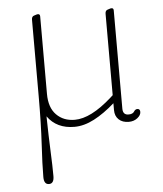

<svg xmlns="http://www.w3.org/2000/svg" viewBox="-51 -511 674 796"><g transform="rotate(-5 285.5 -113.0)"><path d="M110 -128.5V-445.5Q110 -459 119.5 -462L132 -466Q133.5 -466.5 136.5 -466.5Q145 -466.5 145 -456.5V-134Q145 -77 174.5 -47Q204 -17 251 -17Q317.5 -17 405 -95L416 -105V-443.5Q416 -457 425.5 -460L438 -464Q439.5 -464.5 442.5 -464.5Q451 -464.5 451 -454.5V-46Q451 -19.5 474.5 -19.5Q492 -19.5 498 -29.2Q504 -39 512.5 -39Q524 -39 524 -26Q524 -12.5 509.2 -0.8Q494.5 11 473 11Q447 11 431.5 -3.5Q416 -18 416 -43V-71.5Q372 -32.5 329.5 -10.2Q287 12 247 12Q173 12 135 -41.5Q136.5 41.5 139.2 104Q142 166.5 142 208Q142 239 121 239Q100 239 100 208Q100 156 105 71.8Q110 -12.5 110 -128.5Z"/></g></svg>

Font: Fraunces 9pt SuperSoft Thin
Style: Regular
Weight: 100
Version: Version 1.000;[b76b70a41]